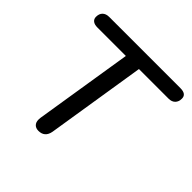

<svg xmlns="http://www.w3.org/2000/svg" viewBox="-172 -829 995 995"><g transform="rotate(45 325.0 -331.5)"><path d="M201 -35Q201 -44 202 -49L288 -588H79Q58 -588 46.5 -597Q35 -606 35 -622Q35 -645 48 -657.5Q61 -670 84 -670H606Q650 -670 650 -637Q650 -614 637 -601Q624 -588 601 -588H384L297 -41Q288 7 242 7Q223 7 212 -4Q201 -15 201 -35Z"/></g></svg>

Font: SN Pro
Style: Italic
Weight: 400
Italic angle: -9°
Designer: Tobias Whetton
Foundry: Supernotes
Version: Version 1.003